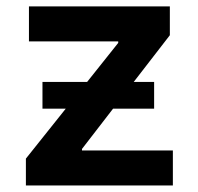

<svg xmlns="http://www.w3.org/2000/svg" viewBox="-20 -565 602 585"><path d="M58.9 -81.7 180.4 -234H109.4V-315.3H245.4L340.2 -434.3V-438.9H68.2V-545.5H497.5V-457.7L387.4 -315.3H449.6V-234H324.6L229.8 -111.2V-106.5H506.7V0H58.9Z"/></svg>

Font: Interop SemBd
Style: Regular
Weight: 600
Designer: Rasmus Andersson, Google, Jang Haemin
Foundry: jhaemin
Version: Version 1.008